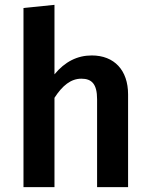

<svg xmlns="http://www.w3.org/2000/svg" viewBox="-20 -773 621 793"><path d="M359 -544C299 -544 248 -518 205 -466V-753L77 -740V0H205V-369C238 -420 273 -448 316 -448C359 -448 381 -426 381 -363V0H509V-383C509 -483 452 -544 359 -544Z"/></svg>

Font: Fira Sans Medium
Style: Regular
Weight: 500
Designer: Carrois Corporate & Edenspiekermann AG
Foundry: Carrois Corporate GbR & Edenspiekermann AG
Version: Version 4.203